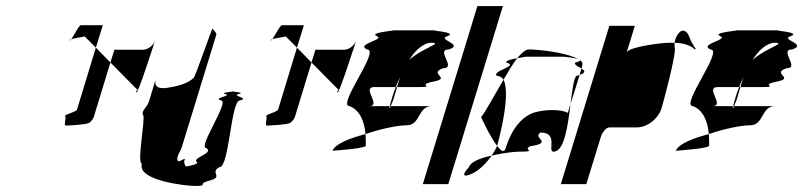

<svg xmlns="http://www.w3.org/2000/svg" viewBox="-20 -795 2648 633"><path d="M209 -662C210 -661 213 -663 215 -666C212 -665 208 -663 209 -662ZM215 -666C224 -669 243 -671 259 -675L296 -638L319 -712H247C240 -712 224 -678 215 -666ZM195 -412C199 -406 189 -381 197 -381C206 -381 265 -384 274 -390C282 -396 288 -404 290 -412L344 -589L296 -638L234 -434C231 -425 191 -418 195 -412ZM344 -589 432 -500C440 -500 425 -497 430 -490C434 -484 487 -647 491 -661C485 -644 467 -631 451 -631H357ZM491 -662C491 -662 491 -661 491 -661C491 -661 491 -662 491 -662Z M452 -416C460 -404 430 -255 448 -255C431 -200 592 -182 623 -182C671 -182 625 -188 672 -200C719 -212 669 -227 704 -244C736 -244 741 -464 771 -464C805 -472 741 -479 767 -485C786 -489 760 -492 748 -493C737 -492 707 -489 723 -485C747 -479 680 -472 708 -464C740 -464 630 -307 660 -307C687 -290 614 -275 628 -262C638 -254 610 -249 592 -246C592 -250 583 -258 590 -271C580 -271 568 -256 565 -268C562 -280 575 -295 580 -312L693 -680C695 -688 683 -695 681 -701C680 -707 623 -538 618 -538C604 -524 578 -513 540 -507C512 -501 484 -503 494 -536L471 -460C466 -443 444 -428 452 -416ZM748 -493C753 -494 755 -494 748 -494C741 -494 743 -494 748 -493Z M872 -662C873 -661 876 -663 878 -666C875 -665 871 -663 872 -662ZM878 -666C887 -669 906 -671 922 -675L959 -638L982 -712H910C903 -712 887 -678 878 -666ZM858 -412C862 -406 852 -381 860 -381C869 -381 928 -384 937 -390C945 -396 951 -404 953 -412L1007 -589L959 -638L897 -434C894 -425 854 -418 858 -412ZM1007 -589 1095 -500C1103 -500 1088 -497 1093 -490C1097 -484 1150 -647 1154 -661C1148 -644 1130 -631 1114 -631H1020ZM1154 -662C1154 -662 1154 -661 1154 -661C1154 -661 1154 -662 1154 -662Z M1076 -298C1090 -299 1193 -306 1186 -316C1186 -329 1186 -341 1185 -353C1132 -339 1086 -321 1076 -298ZM1133 -445C1165 -432 1181 -398 1185 -353C1240 -372 1295 -382 1321 -382C1367 -382 1357 -445 1403 -445H1268C1265 -437 1262 -433 1265 -445H1196C1241 -445 1169 -508 1215 -508H1285C1289 -519 1294 -530 1299 -541L1289 -508H1359C1422 -508 1348 -514 1409 -526C1471 -538 1389 -552 1441 -570C1487 -570 1414 -632 1460 -632C1512 -650 1418 -664 1455 -676C1493 -689 1388 -695 1416 -695H1272C1300 -695 1193 -689 1222 -676C1252 -664 1151 -650 1190 -632C1236 -632 1088 -445 1133 -445ZM1273 -474C1269 -460 1266 -451 1265 -445H1268C1271 -453 1276 -464 1276 -464L1289 -508H1285C1280 -496 1276 -485 1273 -474ZM1329 -597C1349 -630 1377 -654 1402 -654C1444 -654 1369 -635 1329 -597Z M1374 -188H1458L1638 -775H1554Z M1566 -409C1566 -409 1595 -345 1619 -314L1620 -318C1625 -335 1665 -486 1640 -532C1608 -478 1577 -420 1566 -409ZM1526 -244C1500 -216 1509 -210 1535 -222C1557 -231 1583 -256 1601 -282C1564 -274 1532 -262 1526 -244ZM1618 -545C1627 -545 1635 -540 1640 -532C1656 -559 1670 -584 1685 -603C1667 -600 1646 -595 1649 -589C1694 -577 1600 -562 1618 -545ZM1685 -603C1705 -607 1722 -608 1699 -608H1839C1836 -608 1876 -605 1888 -599C1843 -625 1744 -632 1724 -632C1713 -632 1700 -621 1685 -603ZM1601 -282C1649 -293 1683 -295 1691 -295C1757 -295 1699 -301 1729 -313C1807 -325 1733 -340 1762 -358C1823 -358 1783 -295 1805 -295C1841 -295 1852 -381 1861 -452L1852 -423C1833 -434 1782 -436 1741 -424C1705 -412 1669 -377 1647 -306C1642 -290 1632 -297 1619 -314C1615 -304 1608 -293 1601 -282ZM1877 -589C1870 -583 1886 -576 1897 -569L1900 -580C1902 -587 1899 -592 1892 -597C1894 -595 1891 -592 1877 -589ZM1888 -599C1889 -598 1891 -598 1892 -597C1891 -598 1890 -598 1888 -599ZM1882 -545C1873 -545 1867 -502 1861 -452L1891 -548ZM1891 -548C1913 -556 1908 -562 1897 -569Z M1829 -188H1913L1961 -344C1966 -360 1979 -375 1989 -375H2079C2114 -375 2150 -403 2161 -438C2166 -454 2213 -627 2204 -640V-654H2186C2158 -654 2052 -640 2046 -622L2073 -710H1989ZM2204 -654C2232 -653 2255 -647 2271 -632C2279 -638 2265 -638 2267 -646C2252 -660 2254 -694 2230 -694C2223 -694 2207 -678 2204 -654Z M2208 -298C2222 -299 2325 -306 2318 -316C2318 -329 2318 -341 2317 -353C2264 -339 2218 -321 2208 -298ZM2265 -445C2297 -432 2313 -398 2317 -353C2372 -372 2427 -382 2453 -382C2499 -382 2489 -445 2535 -445H2400C2397 -437 2394 -433 2397 -445H2328C2373 -445 2301 -508 2347 -508H2417C2421 -519 2426 -530 2431 -541L2421 -508H2491C2554 -508 2480 -514 2541 -526C2603 -538 2521 -552 2573 -570C2619 -570 2546 -632 2592 -632C2644 -650 2550 -664 2587 -676C2625 -689 2520 -695 2548 -695H2404C2432 -695 2325 -689 2354 -676C2384 -664 2283 -650 2322 -632C2368 -632 2220 -445 2265 -445ZM2405 -474C2401 -460 2398 -451 2397 -445H2400C2403 -453 2408 -464 2408 -464L2421 -508H2417C2412 -496 2408 -485 2405 -474ZM2461 -597C2481 -630 2509 -654 2534 -654C2576 -654 2501 -635 2461 -597Z"/></svg>

Font: bitstorm
Style: maxcnobl
Weight: 400
Version: Version 0.2